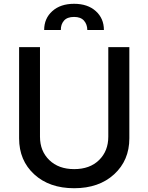

<svg xmlns="http://www.w3.org/2000/svg" viewBox="-20 -974 777 1006"><path d="M211.4 -816.9Q211.4 -877.4 254.2 -915.8Q296.9 -954.1 368.2 -954.1Q439.5 -954.1 481.9 -915.8Q524.4 -877.4 524.4 -816.9H437.5Q437 -846.7 419.9 -866Q402.8 -885.3 368.2 -885.3Q332 -885.3 315.2 -865.7Q298.3 -846.2 298.8 -816.9ZM547.4 -727.1H657.7V-249Q657.7 -133.8 578.1 -60.8Q498.5 12.2 368.7 12.2Q238.8 12.2 159.4 -60.5Q80.1 -133.3 80.1 -249V-727.1H189.5V-257.8Q189.5 -182.6 238.3 -135.3Q287.1 -87.9 368.7 -87.9Q450.7 -87.9 499 -135.3Q547.4 -182.6 547.4 -257.8Z"/></svg>

Font: Interop Med
Style: Regular
Weight: 500
Designer: Rasmus Andersson, Google, Jang Haemin
Foundry: jhaemin
Version: Version 1.007